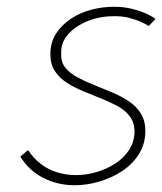

<svg xmlns="http://www.w3.org/2000/svg" viewBox="-20 -531 480 568"><path d="M420 -454 440 -475Q433 -481 415 -489.5Q397 -498 372 -504.5Q347 -511 316 -511Q284 -511 251 -502.5Q218 -494 190.5 -476Q163 -458 146 -432Q129 -406 129 -371Q129 -341 142.5 -320.5Q156 -300 178 -286Q200 -272 226.5 -261Q253 -250 279.5 -239.5Q306 -229 328 -217Q350 -205 363.5 -187.5Q377 -170 378 -145Q378 -112 362 -87.5Q346 -63 320 -46.5Q294 -30 264 -21.5Q234 -13 205 -13Q175 -13 148 -21.5Q121 -30 100 -46.5Q79 -63 63 -87L40 -68Q65 -27 107.5 -5Q150 17 201 17Q236 17 272.5 6.5Q309 -4 340 -24Q371 -44 390.5 -74.5Q410 -105 410 -144Q410 -174 396.5 -195.5Q383 -217 361 -231.5Q339 -246 312 -257.5Q285 -269 258.5 -279.5Q232 -290 209.5 -302Q187 -314 173.5 -330.5Q160 -347 161 -372Q160 -400 174.5 -420.5Q189 -441 212 -455Q235 -469 261.5 -476Q288 -483 313 -483Q339 -484 360.5 -478.5Q382 -473 397.5 -466Q413 -459 420 -454Z"/></svg>

Font: Advent Pro ExtraLight
Style: Italic
Weight: 250
Italic angle: -12°
Version: Version 3.000